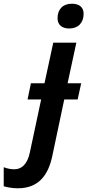

<svg xmlns="http://www.w3.org/2000/svg" viewBox="-148 -771 469 1031"><path d="M224 -618C272 -618 301 -649 301 -697C301 -735 274 -751 238 -751C189 -751 161 -721 161 -673C161 -635 188 -618 224 -618ZM-52 240C62 240 112 166 133 66L197 -237H269L288 -324H215L262 -542H138L91 -324H18L0 -237H73L12 49C-1 110 -31 138 -71 138C-91 138 -109 134 -128 127V229C-110 235 -80 240 -52 240Z"/></svg>

Font: Noto Sans SemiBold
Style: Italic
Weight: 600
Italic angle: -12°
Designer: Monotype Design Team
Foundry: Monotype Imaging Inc.
Version: Version 2.013